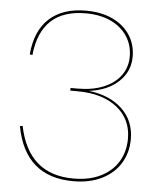

<svg xmlns="http://www.w3.org/2000/svg" viewBox="-54 -806 721 860"><g transform="rotate(5 306.5 -376.0)"><path d="M548 -203Q548 -143 519.5 -95.5Q491 -48 436.5 -20.5Q382 7 307 7Q90 7 48 -218L60 -220Q104 -5 307 -5Q379 -5 430.5 -31Q482 -57 508.5 -102Q535 -147 535 -204Q535 -292 469 -344Q403 -396 291 -396H259V-408H291Q358 -408 407.5 -428.5Q457 -449 484 -486Q511 -523 511 -571Q511 -622 485 -662Q459 -702 411 -724.5Q363 -747 298 -747Q97 -747 76 -540L64 -542Q73 -649 133.5 -704Q194 -759 298 -759Q367 -759 418 -735Q469 -711 496.5 -668.5Q524 -626 524 -572Q524 -505 475 -459Q426 -413 342 -402Q437 -391 492.5 -338Q548 -285 548 -203Z"/></g></svg>

Font: Hepta Slab Thin
Style: Regular
Weight: 250
Designer: Michael LaGattuta
Foundry: Michael LaGattuta
Version: Version 1.100; ttfautohint (v1.8) -l 8 -r 50 -G 200 -x 14 -D